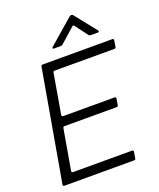

<svg xmlns="http://www.w3.org/2000/svg" viewBox="-176 -1101 1001 1207"><g transform="rotate(-20 324.5 -497.0)"><path d="M519 -9Q518 0 508 0H42Q37 0 34.5 -3Q32 -6 33 -11L163 -754Q165 -763 174 -763H640Q645 -763 647.5 -760Q650 -757 649 -752L642 -710Q641 -701 631 -701H232Q223 -701 221 -692L175 -425V-423Q175 -414 184 -414H528Q533 -414 535.5 -411Q538 -408 537 -403L530 -361Q529 -352 519 -352H171Q162 -352 160 -343L113 -73V-71Q113 -62 122 -62H517Q522 -62 524.5 -59Q527 -56 526 -51ZM276 -833Q269 -833 267.5 -837Q266 -841 271 -845L437 -989Q442 -994 449 -994Q457 -994 461 -988L575 -845Q577 -843 577 -839Q577 -833 569 -833H521Q512 -833 508 -839L445 -923Q439 -932 431 -924L334 -838Q329 -833 322 -833Z"/></g></svg>

Font: Open Sauce Two Light Italic
Style: Regular
Weight: 300
Italic angle: -10°
Designer: Alfredo Marco Pradil
Foundry: Creative Sauce Fz LLC
Version: Version 1.477